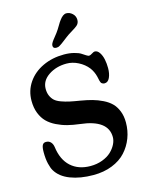

<svg xmlns="http://www.w3.org/2000/svg" viewBox="-139 -1027 867 1130"><g transform="rotate(-15 294.5 -462.5)"><path d="M344.2 -807.6Q336.4 -801.8 323.2 -791.5Q310.1 -781.2 305.4 -778.1Q300.8 -774.9 293.2 -770Q285.6 -765.1 280.5 -763.9Q275.4 -762.7 269.5 -762.7Q250 -762.7 250 -780.3Q250 -785.2 251.7 -790Q253.4 -794.9 257.8 -801.5Q262.2 -808.1 266.1 -813.2Q270 -818.4 278.6 -828.9Q287.1 -839.4 292.5 -846.7Q305.2 -863.8 317.1 -884.5Q329.1 -905.3 335.9 -913.6Q357.4 -943.4 377.9 -943.4Q398.4 -943.4 415 -928Q431.6 -912.6 431.6 -889.6Q431.6 -868.7 416.5 -856Q406.2 -847.2 382.1 -832.8Q357.9 -818.4 344.2 -807.6ZM108.9 -201.2Q119.1 -121.6 165.3 -79.8Q211.4 -38.1 284.7 -38.1Q323.7 -38.1 356.9 -50.5Q390.1 -63 410.9 -82.5Q431.6 -102.1 443.1 -124.8Q454.6 -147.5 454.6 -168.9Q454.6 -274.4 287.1 -293Q246.6 -297.9 213.9 -306.2Q181.2 -314.5 149.2 -330.1Q117.2 -345.7 95.5 -367.4Q73.7 -389.2 60.5 -422.6Q47.4 -456.1 47.4 -498.5Q47.4 -560.1 80.8 -609.1Q114.3 -658.2 172.4 -685.5Q230.5 -712.9 301.8 -712.9Q335.4 -712.9 362.8 -705.8Q390.1 -698.7 403.1 -690.2Q416 -681.6 427.2 -674.6Q438.5 -667.5 443.8 -667.5Q451.2 -667.5 463.1 -675.3Q475.1 -683.1 481.4 -683.1Q498 -683.1 510.3 -664.8Q522.5 -646.5 527.6 -621.3Q532.7 -596.2 532.7 -568.8Q532.7 -534.7 521.7 -510.7Q510.7 -486.8 490.2 -486.8Q483.9 -486.8 479.2 -489Q474.6 -491.2 471.9 -493.4Q469.2 -495.6 466.8 -502Q464.4 -508.3 463.6 -511.7Q462.9 -515.1 460.9 -524.4Q459 -533.7 458 -537.1Q450.2 -567.9 431.6 -592.8Q408.7 -621.6 373.8 -639.4Q338.9 -657.2 302.7 -657.2Q239.3 -657.2 192.6 -625.7Q146 -594.2 146 -544.9Q146 -520.5 154.1 -502.4Q162.1 -484.4 175 -472.4Q188 -460.4 212.6 -451.4Q237.3 -442.4 262 -437Q286.6 -431.6 326.2 -425.3Q366.2 -418.5 396.2 -410.2Q426.3 -401.9 456.8 -387Q487.3 -372.1 507.1 -352.3Q526.9 -332.5 539.1 -302Q551.3 -271.5 551.3 -232.4Q551.3 -182.1 534.2 -137.5Q517.1 -92.8 485.1 -57.9Q453.1 -22.9 402.1 -2.7Q351.1 17.6 287.6 17.6Q207.5 17.6 147.7 -5.4Q87.9 -28.3 61.5 -73.2Q52.7 -87.4 45.4 -116.9Q38.1 -146.5 38.1 -188Q38.1 -218.3 44.7 -230.7Q51.3 -243.2 66.4 -243.2Q84.5 -243.2 95.2 -231.7Q106 -220.2 108.9 -201.2Z"/></g></svg>

Font: Cooper* Medium
Style: Regular
Weight: 500
Designer: Owen Earl
Foundry: indestructible type*
Version: Version 0.001